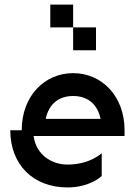

<svg xmlns="http://www.w3.org/2000/svg" viewBox="-20 -820 565 840"><path d="M75 -250H25C25 -100 125 0 275 0C375 0 425 -50 425 -50V-150C425 -150 375 -100 275 -100C207 -100 138 -142 127 -225H525V-250C525 -400 425 -500 300 -500C175 -500 75 -400 75 -250ZM180 -300C194 -367 239 -400 300 -400C361 -400 406 -367 420 -300ZM200 -700H300V-800H200ZM300 -600H400V-700H300Z"/></svg>

Font: LS-VG5000 Shifted
Style: Regular
Weight: 400
Designer: Justin Bihan, 2021
Foundry: Justin Bihan, 2021
Version: Version 1.000;Glyphs 3.1.2 (3151)